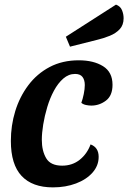

<svg xmlns="http://www.w3.org/2000/svg" viewBox="-20 -791 555 831"><path d="M209 20Q120 20 73.5 -29.5Q27 -79 27 -181Q27 -248 46 -310Q65 -372 102.5 -422Q140 -472 195 -501Q250 -530 321 -530Q385 -530 426 -504.5Q467 -479 467 -424Q467 -377 438.5 -355.5Q410 -334 375 -334Q365 -334 352.5 -336.5Q340 -339 332 -346Q338 -362 342.5 -384Q347 -406 347 -423Q347 -445 337 -458Q327 -471 305 -471Q277 -471 254 -451Q231 -431 213.5 -398.5Q196 -366 184.5 -327.5Q173 -289 167 -252Q161 -215 161 -186Q161 -138 180 -106Q199 -74 249 -74Q293 -74 325 -99.5Q357 -125 372 -166Q407 -153 407 -112Q407 -74 380.5 -44Q354 -14 309 3Q264 20 209 20ZM283 -589 265 -632 482 -771Q501 -764 508 -747Q515 -730 515 -712Q515 -683 498.5 -665Q482 -647 455 -636Q428 -625 398 -618Z"/></svg>

Font: Sansita Swashed Medium
Style: Regular
Weight: 500
Designer: Pablo Cosgaya
Foundry: Omnibus-Type
Version: Version 1.003; ttfautohint (v1.8.3)